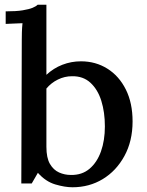

<svg xmlns="http://www.w3.org/2000/svg" viewBox="-20 -775 619 811"><path d="M72 -605Q72 -622 72.5 -639.5Q73 -657 75 -677Q57 -676 38.5 -675.5Q20 -675 4 -674V-727Q49 -727 76 -731.5Q103 -736 117.5 -742Q132 -748 139 -755H176V-459Q206 -487 243.5 -501.5Q281 -516 322 -516Q384 -516 433.5 -485Q483 -454 511.5 -397Q540 -340 540 -262Q540 -179 505.5 -116Q471 -53 414 -18.5Q357 16 286 16Q254 16 213.5 4Q173 -8 140 -45L114 0H70ZM176 -155Q176 -108 191 -82.5Q206 -57 229.5 -46.5Q253 -36 279 -36Q326 -35 358 -62Q390 -89 406.5 -135.5Q423 -182 423 -241Q423 -301 408 -349Q393 -397 362 -425.5Q331 -454 284 -453Q253 -453 224.5 -439Q196 -425 176 -401Z"/></svg>

Font: Lora Medium
Style: Regular
Weight: 500
Designer: Olga Karpushina, Alexei Vanyashin (Cyrillic)
Foundry: Cyreal
Version: Version 3.004